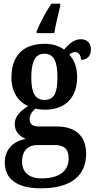

<svg xmlns="http://www.w3.org/2000/svg" viewBox="-20 -786 519 1043"><path d="M179 -616V-606H275C282 -652 297 -711 307 -753V-766H259C231 -724 195 -658 179 -616ZM203 237C370 237 448 165 448 49C448 -38 400 -99 288 -99H191C159 -99 141 -110 141 -138C141 -164 158 -185 173 -196C184 -192 210 -190 223 -190C343 -190 399 -264 399 -367C399 -427 380 -463 356 -490C366 -497 375 -503 390 -503C406 -503 420 -486 420 -461C459 -461 474 -488 474 -518C474 -548 456 -573 419 -573C377 -573 349 -539 328 -517C302 -535 268 -548 223 -548C101 -548 42 -479 42 -363C42 -289 79 -232 133 -210C90 -183 60 -154 60 -112C60 -67 91 -44 120 -31C57 -21 6 22 6 96C6 186 71 237 203 237ZM221 -243C169 -243 150 -286 150 -364C150 -446 168 -494 221 -494C275 -494 292 -448 292 -365C292 -285 276 -243 221 -243ZM205 183C135 183 100 147 100 92C100 21 144 2 182 2H278C327 2 353 23 353 73C353 137 311 183 205 183Z"/></svg>

Font: Noto Serif Sinhala Condensed SemiBold
Style: Regular
Weight: 600
Width: 3
Designer: Jelle Bosma - Monotype Design Team
Foundry: Monotype Imaging Inc.
Version: Version 2.007